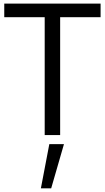

<svg xmlns="http://www.w3.org/2000/svg" viewBox="-20 -742 577 1055"><path d="M3.4 0ZM225.6 0V-647.5H3.4V-722.2H532.7V-647.5H310.5V0ZM204.6 293H261.2L331.5 49.8H251Z"/></svg>

Font: Oxygen
Style: Normal
Weight: 400
Designer: Vernon Adams
Foundry: Vernon Adams
Version: Version Release 0.2.2 webfont; ttfautohint (v0.8.52-bc40) -l